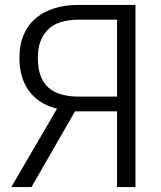

<svg xmlns="http://www.w3.org/2000/svg" viewBox="-20 -761 655 781"><path d="M531 -741H299C160 -741 59 -672 59 -525C59 -421 109 -344 212 -319L26 0H108L285 -308H456V0H531ZM303 -368C194 -368 134 -412 134 -525C134 -573 146 -611 173 -638C199 -667 242 -681 303 -681H456V-368Z"/></svg>

Font: Cheyenne Sans Light
Style: Regular
Weight: 300
Designer: The Public Sans project authors (U.S. Web Design System), Libre Franklin designed by Pablo Impallari and Rodrigo Fuenzal
Foundry: The Cheyenne Sans Project Authors
Version: Version 2.007